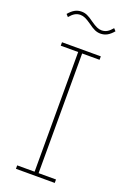

<svg xmlns="http://www.w3.org/2000/svg" viewBox="-166 -938 669 995"><g transform="rotate(20 168.0 -441.0)"><path d="M61 0V-19H157V-679H61V-698H275V-679H179V-19H275V0ZM232 -808Q216 -808 201 -814.5Q186 -821 163 -838Q143 -852 129.5 -858Q116 -864 103 -864Q86 -864 72.5 -856Q59 -848 45 -831L33 -844Q50 -864 66.5 -873Q83 -882 103 -882Q119 -882 134 -875.5Q149 -869 172 -852Q192 -838 205.5 -832Q219 -826 232 -826Q249 -826 262.5 -834Q276 -842 290 -859L302 -846Q285 -826 268.5 -817Q252 -808 232 -808Z"/></g></svg>

Font: IBM Plex Sans Condensed Thin
Style: Regular
Weight: 100
Width: 3
Designer: Mike Abbink, Paul van der Laan, Pieter van Rosmalen
Foundry: Bold Monday
Version: Version 1.3